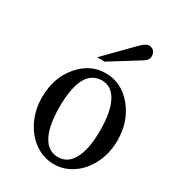

<svg xmlns="http://www.w3.org/2000/svg" viewBox="-163 -734 755 838"><g transform="rotate(30 214.5 -314.5)"><path d="M428.7 -214.8Q428.7 -152.3 403.6 -99.6Q378.4 -46.9 334.7 -16.4Q291 14.2 238.8 14.2Q186.5 14.2 142.8 -16.4Q99.1 -46.9 74 -99.1Q48.8 -151.4 48.8 -213.9Q48.8 -311 104.2 -377.2Q159.7 -443.4 239 -443.4Q318.4 -443.4 373.5 -376.5Q428.7 -309.6 428.7 -214.8ZM240.2 -407.7Q136.2 -407.7 136.2 -213.9Q136.2 -120.6 162.6 -71Q189 -21.5 238.8 -21.5Q288.6 -21.5 314.9 -71.3Q341.3 -121.1 341.3 -214.4Q341.3 -307.6 314.9 -357.7Q288.6 -407.7 240.2 -407.7ZM352.1 -574.2 208 -484.4H169.9L297.4 -614.3Q324.7 -642.6 340.3 -642.6Q356 -642.6 365.2 -633.1Q374.5 -623.5 374.5 -605.7Q374.5 -587.9 352.1 -574.2Z"/></g></svg>

Font: RIT Rachana
Style: Regular
Weight: 400
Designer: Hussain KH
Version: 1.4.7